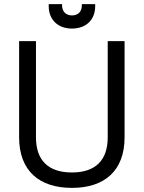

<svg xmlns="http://www.w3.org/2000/svg" viewBox="-20 -900 699 934"><path d="M378 -880V-873C378 -846 362 -825 330 -825C299 -825 282 -846 282 -873V-880H217V-870C217 -803 263 -761 330 -761C398 -761 443 -803 443 -870V-880ZM73 -700V-232C73 -69 171 14 330 14C488 14 586 -69 586 -232V-700H504V-232C504 -119 443 -61 330 -61C216 -61 155 -119 155 -232V-700Z"/></svg>

Font: Space Text
Style: Regular
Weight: 400
Designer: Florian Karsten (Space Text), Colophon Foundry (Space Mono)
Foundry: Florian Karsten
Version: Version 1.003;PS 001.003;hotconv 1.0.88;makeotf.lib2.5.64775